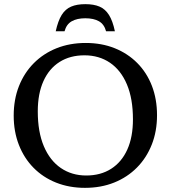

<svg xmlns="http://www.w3.org/2000/svg" viewBox="-20 -894 822 925"><path d="M393 -687Q469.5 -687 532.5 -661.8Q595.5 -636.5 641.2 -590.5Q687 -544.5 711.8 -480.5Q736.5 -416.5 736.5 -339Q736.5 -261.5 711.2 -197.5Q686 -133.5 639.8 -86.8Q593.5 -40 530 -14.5Q466.5 11 389.5 11Q313.5 11 250.2 -14.2Q187 -39.5 141.5 -85.8Q96 -132 71 -196Q46 -260 46 -337Q46 -414.5 71.2 -478.8Q96.5 -543 143 -589.8Q189.5 -636.5 253 -661.8Q316.5 -687 393 -687ZM395.5 -48.5Q465 -48.5 515.5 -80.8Q566 -113 593.2 -173.2Q620.5 -233.5 620.5 -319Q620.5 -418.5 591.5 -487.2Q562.5 -556 509.8 -591.8Q457 -627.5 387 -627.5Q317.5 -627.5 267 -595.5Q216.5 -563.5 189.2 -503Q162 -442.5 162 -357.5Q162 -258.5 191.2 -189.5Q220.5 -120.5 273.2 -84.5Q326 -48.5 395.5 -48.5ZM391 -806Q351 -806 325.5 -791.5Q300 -777 291 -743.5H248.5Q259.5 -793.5 277.2 -822Q295 -850.5 322.8 -862.2Q350.5 -874 391 -874Q432 -874 459.5 -862.2Q487 -850.5 505 -822Q523 -793.5 533.5 -743.5H491Q482 -777 456.8 -791.5Q431.5 -806 391 -806Z"/></svg>

Font: Newsreader 16pt Medium
Style: Regular
Weight: 500
Designer: Hugues Gentile
Foundry: Production Type
Version: Version 1.003